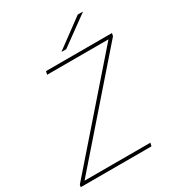

<svg xmlns="http://www.w3.org/2000/svg" viewBox="-218 -1062 1085 1189"><g transform="rotate(-30 325.0 -467.5)"><path d="M650 -730H179L173 -707H612L9 -17L5 0H511L517 -23H46L646 -710ZM323 -785H355L559 -933V-935H524L323 -787Z"/></g></svg>

Font: Nacelle Thin
Style: Italic
Weight: 100
Italic angle: -12°
Designer: Sora Sagano
Foundry: Sora Sagano
Version: Version 1.000;FEAKit 1.0